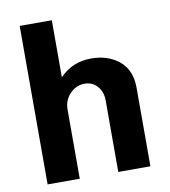

<svg xmlns="http://www.w3.org/2000/svg" viewBox="-81 -790 760 859"><g transform="rotate(-10 299.0 -360.0)"><path d="M354 -521Q432 -521 482.5 -479Q533 -437 533 -357V0H387V-325Q387 -364 364.5 -389.5Q342 -415 307 -415Q268 -415 240 -385.5Q212 -356 212 -314V0H66V-720H212V-461Q270 -521 354 -521Z"/></g></svg>

Font: Chivo
Style: Bold
Weight: 700
Designer: Hector Gatti
Foundry: Omnibus-Type
Version: Version 1.007;PS 001.007;hotconv 1.0.88;makeotf.lib2.5.64775